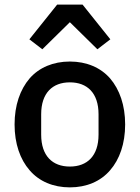

<svg xmlns="http://www.w3.org/2000/svg" viewBox="-20 -798 604 830"><path d="M282 12C210 12 149 -14 108 -62C67 -109 43 -177 43 -260C43 -343 67 -411 108 -459C149 -506 210 -532 282 -532C354 -532 415 -506 456 -459C497 -411 521 -343 521 -260C521 -177 497 -109 456 -62C415 -14 354 12 282 12ZM282 -78C357 -78 406 -124 406 -216V-304C406 -396 357 -442 282 -442C207 -442 158 -396 158 -304V-216C158 -124 207 -78 282 -78ZM337 -778 457 -628 401 -585 282 -702 163 -585 107 -628 227 -778Z"/></svg>

Font: Plexus Sans Medium
Style: Regular
Weight: 500
Version: Version 2.001;PS 002.001;hotconv 1.0.70;makeotf.lib2.5.58329